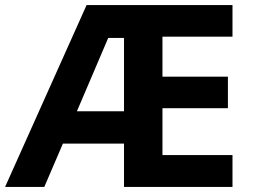

<svg xmlns="http://www.w3.org/2000/svg" viewBox="-20 -734 992 754"><path d="M893 0H467V-170H227L154 0H0L320 -714H893V-590H618V-433H875V-309H618V-125H893ZM282 -297H467V-585H405Z"/></svg>

Font: Noto Sans Bengali UI
Style: Bold
Weight: 700
Designer: Jelle Bosma - Monotype Design Team
Foundry: Monotype Imaging Inc.
Version: Version 2.003; ttfautohint (v1.8.4.7-5d5b)